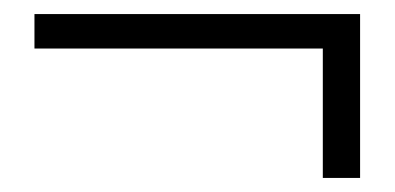

<svg xmlns="http://www.w3.org/2000/svg" viewBox="-20 -416 561 273"><path d="M29 -347V-396H492V-163H439V-347Z"/></svg>

Font: Source Serif 4 Subhead
Style: Regular
Weight: 400
Designer: Frank Grießhammer
Foundry: Adobe Systems Incorporated
Version: Version 4.004;hotconv 1.0.117;makeotfexe 2.5.65602